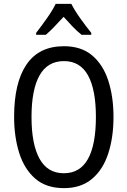

<svg xmlns="http://www.w3.org/2000/svg" viewBox="-20 -963 659 993"><path d="M567 -358Q567 -253 540 -169.5Q513 -86 456 -38Q399 10 311 10Q219 10 162.5 -39Q106 -88 79.5 -171.5Q53 -255 53 -359Q53 -536 117.5 -630Q182 -724 311 -724Q400 -724 456.5 -676.5Q513 -629 540 -546Q567 -463 567 -358ZM143 -358Q143 -217 184.5 -142Q226 -67 310 -67Q394 -67 435 -141Q476 -215 476 -358Q476 -500 435 -573.5Q394 -647 311 -647Q226 -647 184.5 -573Q143 -499 143 -358ZM349 -943Q366 -909 396 -867Q426 -825 452 -793V-783H402Q379 -801 356 -825Q333 -849 309 -876Q284 -849 260.5 -824.5Q237 -800 217 -783H167V-793Q194 -828 223 -869Q252 -910 268 -943Z"/></svg>

Font: Noto Sans Myanmar Condensed
Style: Regular
Weight: 400
Width: 3
Designer: Monotype Design Team
Foundry: Monotype Imaging Inc.
Version: Version 2.107; ttfautohint (v1.8.4.7-5d5b)